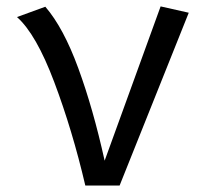

<svg xmlns="http://www.w3.org/2000/svg" viewBox="-20 -571 655 591"><path d="M242.6 0Q202.6 -170.8 146.9 -318.5Q91.3 -466.2 32.3 -518.5L119.5 -550.3Q175.4 -485.6 221 -361Q266.7 -236.4 302.1 -76.4L474.4 -551.3L561 -531.8L348.2 0Z"/></svg>

Font: Fira Code Fixed
Style: Regular
Weight: 400
Monospace: yes
Designer: Carrois Corporate, Edenspiekermann AG, Nikita Prokopov
Foundry: Carrois Corporate, Edenspiekermann AG, Nikita Prokopov
Version: Version 5.002